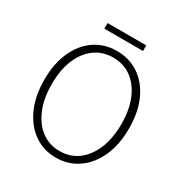

<svg xmlns="http://www.w3.org/2000/svg" viewBox="-181 -916 1015 1066"><g transform="rotate(30 326.0 -383.5)"><path d="M326 12Q247 12 186 -30.5Q125 -73 90 -150Q55 -227 55 -332Q55 -436 90 -512.5Q125 -589 186 -630Q247 -671 326 -671Q405 -671 466.5 -630Q528 -589 563 -512.5Q598 -436 598 -332Q598 -227 563 -150Q528 -73 466.5 -30.5Q405 12 326 12ZM326 -30Q393 -30 443 -67.5Q493 -105 521 -172.5Q549 -240 549 -332Q549 -423 521 -489.5Q493 -556 443 -592.5Q393 -629 326 -629Q259 -629 209 -592.5Q159 -556 131 -489.5Q103 -423 103 -332Q103 -240 131 -172.5Q159 -105 209 -67.5Q259 -30 326 -30ZM202 -743V-779H450V-743Z"/></g></svg>

Font: Source Sans 3 Light
Style: Regular
Weight: 300
Designer: Paul D. Hunt
Foundry: Adobe
Version: Version 3.052;hotconv 1.1.0;makeotfexe 2.6.0